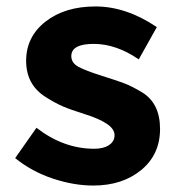

<svg xmlns="http://www.w3.org/2000/svg" viewBox="-20 -567 560 595"><path d="M269 8Q209 8 144 -13.5Q79 -35 27 -77L93 -171Q177 -106 272 -106Q301 -106 318 -117.5Q335 -129 335 -148Q335 -167 311.5 -183Q288 -199 243.5 -213Q199 -227 175.5 -237Q152 -247 122 -266Q61 -304 61 -378.5Q61 -453 121 -500Q181 -547 276 -547Q371 -547 466 -483L410 -383Q340 -431 270.5 -431Q201 -431 201 -393Q201 -372 223 -360Q245 -348 296 -332Q347 -316 368.5 -307.5Q390 -299 420 -281Q476 -247 476 -167.5Q476 -88 417.5 -40Q359 8 269 8Z"/></svg>

Font: Montserrat Alternates
Style: Bold
Weight: 700
Version: Version 2.001